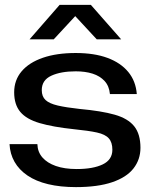

<svg xmlns="http://www.w3.org/2000/svg" viewBox="-20 -756 617 786"><path d="M291 10Q227 10 177 -2Q127 -14 92.5 -37.5Q58 -61 39.5 -93.5Q21 -126 19 -166H133Q134 -134 153.5 -111.5Q173 -89 208.5 -76.5Q244 -64 294 -64Q361 -64 400.5 -83Q440 -102 440 -143Q440 -173 425.5 -189.5Q411 -206 377 -213.5Q343 -221 283 -227Q197 -236 142.5 -252Q88 -268 63 -298Q38 -328 38 -378Q38 -428 68.5 -464Q99 -500 155.5 -519.5Q212 -539 290 -539Q366 -539 420 -519Q474 -499 505 -461.5Q536 -424 540 -371H430Q427 -404 408 -424.5Q389 -445 359 -454.5Q329 -464 290 -464Q229 -464 190 -446Q151 -428 151 -387Q151 -361 166.5 -346.5Q182 -332 216.5 -324Q251 -316 306 -310Q395 -302 449.5 -286.5Q504 -271 529.5 -239Q555 -207 555 -151Q555 -103 526.5 -66.5Q498 -30 439 -10Q380 10 291 10ZM101 -595 224 -736H352L476 -595H376L288 -690L200 -595Z"/></svg>

Font: Mona Sans Expanded Medium
Style: Regular
Weight: 500
Width: 7
Designer: Deni Anggara
Foundry: GitHub
Version: Version 2.000